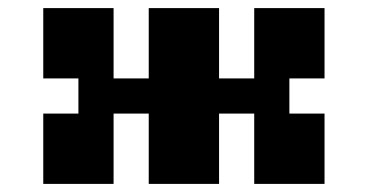

<svg xmlns="http://www.w3.org/2000/svg" viewBox="-20 -454 908 474"><path d="M520.8 -260.4H607.6V-434H781.2V-260.4H694.4V-173.6H781.2V0H607.6V-173.6H520.8V0H347.2V-173.6H260.4V0H86.8V-173.6H173.6V-260.4H86.8V-434H260.4V-260.4H347.2V-434H520.8Z"/></svg>

Font: 8-bit Operator+ 8
Style: Bold
Weight: 700
Designer: GrandChaos9000
Version: Version 1.3.0 - August 1, 2014